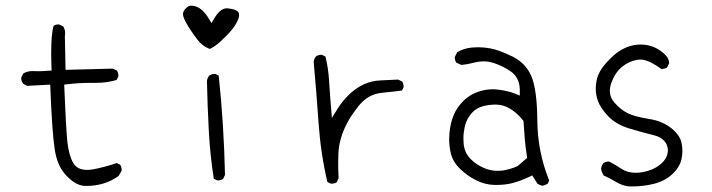

<svg xmlns="http://www.w3.org/2000/svg" viewBox="-20 -674 2540 685"><path d="M116.2 -419.9 95.2 -420.4Q76.7 -420.4 63 -411.6L56.2 -397.9Q55.7 -397 55.7 -393.6Q55.7 -390.1 57.4 -385Q59.1 -379.9 63 -375L77.1 -367.7L159.2 -372.1Q165.5 -203.6 175.3 -140.6Q184.1 -81.5 216.3 -47.9Q248 -14.6 277.3 -11.2Q283.2 -10.7 289.1 -10.7Q319.3 -10.7 347.9 -19Q376.5 -27.3 403.3 -46.4L413.6 -64.5Q414.1 -65.9 414.1 -66.9Q414.1 -78.6 408.7 -86.4L396.5 -92.3Q353.5 -77.6 312 -69.8Q300.3 -67.9 290.5 -67.9Q255.4 -67.9 241.2 -92.8Q225.6 -119.6 220.2 -169.4Q215.3 -216.8 209 -372.1L221.2 -373.5Q261.2 -378.4 302.7 -378.4H322.8Q361.8 -378.4 396 -388.7L401.9 -400.9Q402.3 -402.3 402.3 -403.3Q402.3 -414.6 397 -422.4L382.8 -429.2L213.9 -424.8L211.4 -544.9Q212.4 -550.8 212.4 -555.7Q212.4 -568.8 205.6 -579.6L191.9 -586.4Q190.4 -586.9 189.5 -586.9Q178.7 -586.9 171.4 -582Q162.6 -554.2 162.6 -483.4Q162.6 -460.9 164.1 -422.4Q133.8 -419.9 116.2 -419.9Z M830.6 -607.4Q833 -614.7 833 -620.6Q833 -628.4 828.6 -632.8Q820.3 -641.1 793.9 -644Q792 -644.5 789.6 -644.5Q783.2 -644.5 776.1 -641.6Q769 -638.7 761.2 -630.9Q752.9 -622.6 745.6 -610.4L734.4 -591.8L723.1 -610.4Q704.1 -641.6 679.2 -650.9Q669.9 -653.8 663.1 -653.8Q657.2 -653.8 653.8 -652.3Q648.9 -649.9 643.3 -644.5Q637.7 -639.2 635.3 -633.8Q632.8 -628.4 632.8 -624Q632.8 -605.5 666.5 -557.1Q684.6 -530.8 693.4 -522.2Q702.1 -513.7 710.4 -508.3Q718.8 -502.9 728.5 -499.5Q744.1 -505.9 766.1 -525.4Q792 -549.3 807.6 -568.4Q823.2 -587.4 830.6 -607.4ZM754.4 -30.8Q755.9 -30.3 758.1 -30.3Q760.3 -30.3 763.7 -30.8Q770 -31.7 775.9 -35.6L782.7 -49.8Q778.8 -230.5 760.3 -404.3L749.5 -409.7Q748 -410.2 746.6 -410.2Q733.9 -410.2 726.1 -403.8Q719.7 -395.5 718.3 -384.8Q720.2 -295.9 724.9 -208.5Q729.5 -121.1 742.7 -36.1Z M1159.7 -19Q1161.1 -18.6 1164.3 -18.6Q1167.5 -18.6 1172.1 -19.8Q1176.8 -21 1181.2 -23.9L1188 -38.1Q1186.5 -68.4 1186.5 -92.3Q1186.5 -130.9 1189.9 -152.8Q1199.7 -208 1232.4 -258.8Q1244.6 -277.3 1259.8 -296.4Q1293 -337.9 1341.8 -342.8Q1380.9 -346.7 1414.1 -351.1L1419.4 -361.8Q1419.9 -363.3 1419.9 -364.3Q1419.9 -375.5 1414.6 -383.3L1400.4 -390.1Q1369.1 -388.2 1338.9 -387.2Q1273.9 -385.3 1221.7 -333Q1201.2 -312.5 1185.1 -287.1L1164.1 -253.4Q1156.7 -339.8 1154.1 -385.5Q1151.4 -431.2 1141.1 -472.2L1129.4 -478Q1127.9 -478.5 1127 -478.5Q1114.7 -478.5 1106.9 -472.2Q1100.6 -464.4 1099.1 -453.6Q1108.9 -345.2 1116.5 -236.3Q1124 -127.4 1147.9 -24.9Z M1772.5 -65.4Q1763.7 -64.5 1755.9 -64.5Q1731.9 -64.5 1710 -73.2Q1680.2 -85.4 1659.7 -106Q1637.7 -127.9 1634.3 -159.7Q1633.3 -169.4 1633.3 -179.7Q1633.3 -199.2 1637.7 -219.7Q1644 -251.5 1667.7 -275.4Q1691.4 -299.3 1744.6 -300.8Q1746.1 -300.8 1750.7 -300.8Q1755.4 -300.8 1763.7 -299.6Q1772 -298.3 1780.8 -295.2Q1789.6 -292 1797.9 -287.1Q1822.8 -273.4 1845.2 -245.6L1847.7 -242.2L1852.1 -180.7Q1854 -152.8 1860.8 -110.8L1826.7 -81.5Q1802.7 -70.3 1772.5 -65.4ZM1686 -505.4Q1674.8 -505.4 1664.1 -504.4Q1635.3 -502 1611.3 -487.8L1603 -471.7Q1602.5 -470.7 1602.5 -467.5Q1602.5 -464.4 1603.8 -459.7Q1605 -455.1 1607.9 -450.7L1625.5 -442.4Q1648.4 -444.3 1674.3 -451.2Q1689 -455.1 1705.8 -455.1Q1722.7 -455.1 1740.2 -449.7Q1774.4 -438.5 1802.7 -418.9Q1821.3 -405.8 1829.1 -384.8Q1834.5 -370.1 1834.5 -352.5V-333L1816.4 -340.3Q1793.5 -349.6 1758.8 -354Q1748.5 -355.5 1738.3 -355.5Q1715.3 -355.5 1692.4 -348.6Q1657.7 -338.4 1632.3 -313Q1609.9 -290.5 1599.1 -264.6Q1586.9 -235.8 1583.5 -199.7Q1582.5 -189 1582.5 -177.7Q1582.5 -153.3 1587.9 -128.9Q1595.7 -95.7 1622.1 -70.8Q1648.4 -45.9 1679.4 -30.5Q1710.4 -15.1 1744.1 -14.2Q1748 -14.2 1752 -14.2Q1781.7 -14.2 1807.1 -20.5Q1836.4 -28.3 1868.2 -43L1878.9 -48.3L1897.5 -18.6Q1905.8 -13.2 1915 -11.2Q1924.8 -13.2 1934.1 -18.6L1939.5 -29.8Q1897.9 -132.3 1897 -243.9Q1896 -355.5 1875.5 -402.8Q1856 -448.2 1809.6 -471.7Q1760.3 -496.1 1728.5 -501.5Q1707.5 -505.4 1686 -505.4Z M2233.9 -8.8Q2273.9 -8.8 2310.5 -17.6Q2354.5 -28.3 2382.3 -56.2Q2405.3 -79.1 2411.1 -105Q2414.6 -120.6 2414.6 -135.3Q2414.6 -149.9 2411.6 -163.6Q2406.7 -190.9 2375.5 -216.3Q2343.3 -242.2 2296.4 -249.5Q2244.1 -257.8 2219.7 -270Q2194.8 -282.2 2172.4 -307.6Q2155.8 -326.2 2155.8 -350.1Q2155.8 -363.3 2161.1 -378.4Q2174.3 -415 2199.2 -435.5Q2224.1 -456.1 2255.4 -460.9Q2259.8 -461.4 2263.9 -461.4Q2268.1 -461.4 2272.9 -460.9Q2300.8 -456.5 2339.8 -427.7Q2340.3 -427.7 2342.5 -427.7Q2344.7 -427.7 2347.7 -428.7Q2354.5 -429.7 2359.9 -433.1L2367.2 -448.2Q2367.2 -449.2 2367.2 -450.2Q2367.2 -456.5 2363.8 -463.9Q2359.4 -473.6 2345.7 -485.4Q2311.5 -515.1 2265.1 -515.1Q2220.7 -515.1 2179.7 -484.9Q2168.5 -476.1 2155.8 -463.4Q2130.9 -438.5 2120.1 -418.5Q2108.4 -397.5 2106 -369.6Q2105.5 -363.8 2105.5 -356.9Q2105.5 -336.4 2112.8 -314.9Q2122.6 -287.6 2150.9 -258.3Q2178.7 -229.5 2226.3 -215.3Q2273.9 -201.2 2309.6 -192.4Q2335 -186.5 2348.1 -172.9Q2358.4 -163.1 2361.3 -149.4Q2362.8 -143.6 2362.8 -138.2Q2362.8 -111.8 2339.8 -90.8Q2313.5 -66.9 2271 -59.6Q2258.8 -57.6 2247.6 -57.6Q2219.7 -57.6 2199.7 -70.3Q2178.2 -84.5 2154.3 -97.2Q2153.3 -97.7 2152.3 -97.7Q2140.1 -97.7 2132.3 -91.3Q2126 -83.5 2124.5 -72.3Q2126.5 -58.6 2133.8 -47.9Q2156.2 -38.1 2177 -25.4Q2197.8 -12.7 2220.2 -9.3Q2227.1 -8.8 2233.9 -8.8Z"/></svg>

Font: NaikaiFont
Style: ExtraLight
Weight: 200
Version: Version 1.89